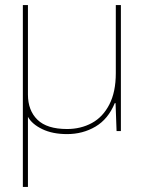

<svg xmlns="http://www.w3.org/2000/svg" viewBox="-20 -516 566 756"><path d="M70 220V-496H90V-144Q90 -81 127.5 -44.5Q165 -8 244 -8Q298 -8 341.5 -31.5Q385 -55 410.5 -104.5Q436 -154 436 -228V-496H456V0H439L435 -110H432Q406 -47 356 -17.5Q306 12 244 12Q187 12 146.5 -7.5Q106 -27 90 -56V220Z"/></svg>

Font: DM Sans 17pt Thin
Style: Regular
Weight: 250
Version: Version 4.004;gftools[0.9.30]